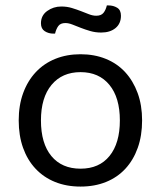

<svg xmlns="http://www.w3.org/2000/svg" viewBox="-20 -675 593 708"><path d="M504 -231Q504 -175 488 -130Q472 -85 442.5 -53Q413 -21 371 -4Q329 13 277 13Q225 13 183 -4Q141 -21 111 -53Q81 -85 65 -130Q49 -175 49 -231Q49 -287 65.5 -332Q82 -377 112 -409Q142 -441 184 -458Q226 -475 277 -475Q328 -475 370 -458Q412 -441 441.5 -409Q471 -377 487.5 -332Q504 -287 504 -231ZM277 -409Q209 -409 170 -362Q131 -315 131 -231Q131 -146 169.5 -99.5Q208 -53 277 -53Q346 -53 384 -100Q422 -147 422 -231Q422 -315 383.5 -362Q345 -409 277 -409ZM206 -651Q227 -651 245 -645.5Q263 -640 278.5 -634Q294 -628 308 -622.5Q322 -617 335 -617Q353 -617 361.5 -627.5Q370 -638 374 -655H380Q398 -655 412 -646.5Q426 -638 426 -617Q426 -588 406 -571.5Q386 -555 353 -555Q332 -555 313 -560.5Q294 -566 277.5 -572.5Q261 -579 247 -584.5Q233 -590 221 -590Q203 -590 195 -579Q187 -568 183 -551H177Q159 -551 145 -560Q131 -569 131 -589Q131 -618 154 -634.5Q177 -651 206 -651Z"/></svg>

Font: Baloo Da 2
Style: Regular
Weight: 400
Designer: Noopur Datye, Sulekha Rajkumar and Ek Type
Foundry: Ek Type
Version: Version 1.640;hotconv 1.0.111;makeotfexe 2.5.65597; ttfautoh